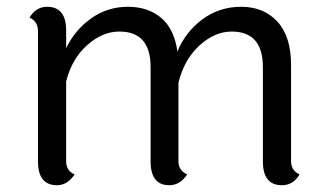

<svg xmlns="http://www.w3.org/2000/svg" viewBox="-20 -537 968 566"><path d="M838 -345V-62Q838 -34 863 -23Q845 9 811 9Q755 9 755 -61V-339Q755 -444 663 -444Q613 -444 568 -403Q523 -362 506 -293V-62Q506 -34 532 -23Q511 9 479 9Q424 9 424 -61V-339Q424 -444 332 -444Q282 -444 237 -404Q192 -364 175 -297V-62Q175 -33 200 -23Q179 9 148 9Q92 9 92 -61V-445Q92 -474 67 -485Q86 -517 119 -517Q175 -517 175 -447V-395Q201 -449 249 -483Q297 -517 357 -517Q417 -517 455.5 -484Q494 -451 503 -385Q526 -442 576 -479.5Q626 -517 691.5 -517Q757 -517 797.5 -473.5Q838 -430 838 -345Z"/></svg>

Font: Laila
Style: Regular
Weight: 400
Designer: Hitesh Malaviya
Foundry: Indian Type Foundry
Version: Version 1.302;PS 1.0;hotconv 1.0.78;makeotf.lib2.5.61930; tt